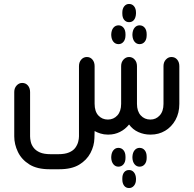

<svg xmlns="http://www.w3.org/2000/svg" viewBox="-20 -680 979 970"><path d="M598 -617Q598 -636 607.5 -648Q617 -660 632 -660Q648 -660 657.5 -648Q667 -636 667 -617V-611Q666 -591 657 -579.5Q648 -568 632 -568Q617 -568 607.5 -579.5Q598 -591 598 -611ZM579 -457Q563 -457 553 -469Q543 -481 542 -502V-507Q543 -528 553 -540Q563 -552 579 -552Q594 -552 604 -540Q614 -528 614 -507V-502Q614 -481 604 -469Q594 -457 579 -457ZM685 -457Q670 -457 660 -469Q650 -481 649 -502V-507Q650 -528 660 -540Q670 -552 685 -552Q701 -552 711 -540Q721 -528 721 -507V-502Q721 -481 711 -469Q701 -457 685 -457ZM632 -51Q613 -27 586 -13.5Q559 0 528 0H524Q505 0 487.5 -5.5Q470 -11 458 -18L457 18Q456 57 437 93Q418 129 380 152Q342 175 280 175H230Q167 175 128 150.5Q89 126 70.5 87.5Q52 49 52 9V-215Q52 -235 64 -248Q76 -261 92 -261Q110 -261 121 -248Q132 -235 132 -215V9Q132 21 135.5 36.5Q139 52 150 66.5Q161 81 181.5 90Q202 99 237 99H274Q308 99 329 90Q350 81 360.5 66.5Q371 52 375 36.5Q379 21 379 9V-346Q379 -366 390.5 -379Q402 -392 419 -392Q436 -392 447 -379Q458 -366 458 -346V-156Q458 -117 477 -96.5Q496 -76 525 -76Q554 -76 573 -97Q592 -118 592 -155V-346Q592 -366 604 -379Q616 -392 632 -392Q649 -392 660.5 -379Q672 -366 672 -346V-155Q672 -118 691 -97Q710 -76 740 -76Q768 -76 787 -97Q806 -118 806 -155V-346Q806 -366 818 -379Q830 -392 846 -392Q864 -392 875 -379Q886 -366 886 -346V-155Q886 -109 866.5 -74Q847 -39 814.5 -19.5Q782 0 742 0H738Q708 0 679.5 -12.5Q651 -25 632 -51ZM578 162Q563 162 553 150Q543 138 542 118V112Q543 91 553 79Q563 67 578 67Q594 67 604 79Q614 91 614 112V118Q614 138 604 150Q594 162 578 162ZM685 162Q670 162 660 150Q650 138 649 118V112Q650 91 660 79Q670 67 685 67Q701 67 711 79Q721 91 721 112V118Q721 138 711 150Q701 162 685 162ZM598 221Q598 202 607 190.5Q616 179 632 179Q647 179 656.5 190.5Q666 202 667 221V227Q667 246 657 258Q647 270 632 270Q616 270 607 258Q598 246 598 227Z"/></svg>

Font: Beiruti Medium
Style: Regular
Weight: 500
Designer: Arlette Boutros
Foundry: Boutros
Version: Version 1.41